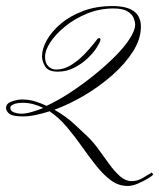

<svg xmlns="http://www.w3.org/2000/svg" viewBox="-20 -590 526 635"><path d="M352 -570Q399 -570 422.5 -553Q446 -536 446 -502Q446 -461 420 -420Q394 -379 351.5 -341.5Q309 -304 259 -274.5Q209 -245 160 -227Q199 -205 228.5 -177Q258 -149 268 -140Q288 -121 306 -96Q324 -71 341.5 -47Q359 -23 377 -7Q395 9 415 9Q436 9 454 -2.5Q472 -14 477 -16Q479 -19 481 -19Q481 -19 481.5 -19Q482 -19 483 -18Q485 -16 486 -14.5Q487 -13 484 -10Q483 -8 469 0.5Q455 9 436.5 17Q418 25 402 25Q372 25 347 6.5Q322 -12 298.5 -41.5Q275 -71 251.5 -104.5Q228 -138 201.5 -169.5Q175 -201 144 -222Q119 -214 97 -209.5Q75 -205 56 -205Q21 -205 10.5 -214Q0 -223 0 -233Q0 -248 19 -254.5Q38 -261 52 -261Q75 -261 95 -255Q115 -249 134 -240Q171 -257 211.5 -283.5Q252 -310 290.5 -341Q329 -372 360 -403Q391 -434 409 -462Q427 -490 427 -509Q427 -518 422 -530.5Q417 -543 401.5 -552.5Q386 -562 355 -562Q310 -562 269 -545.5Q228 -529 196.5 -503.5Q165 -478 147 -451Q129 -424 129 -402Q129 -381 140 -370.5Q151 -360 166 -360Q191 -360 214.5 -374.5Q238 -389 257.5 -409Q277 -429 289 -444.5Q301 -460 303 -462Q307 -465 310 -463.5Q313 -462 312 -457Q310 -448 298.5 -430.5Q287 -413 268 -395.5Q249 -378 224.5 -365.5Q200 -353 171 -353Q140 -353 129.5 -370Q119 -387 119 -404Q119 -429 135 -457.5Q151 -486 181 -511.5Q211 -537 254.5 -553.5Q298 -570 352 -570ZM51 -214Q65 -214 84.5 -219.5Q104 -225 123 -233Q107 -241 90 -245.5Q73 -250 55 -250Q36 -250 25 -245Q14 -240 14 -234Q14 -223 26 -218.5Q38 -214 51 -214Z"/></svg>

Font: Kapakana
Style: Regular
Weight: 400
Designer: Kousuke Nagai
Version: Version 1.002